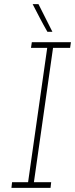

<svg xmlns="http://www.w3.org/2000/svg" viewBox="-20 -903 361 923"><path d="M38 -27 35 0H223L226 -27H143L235 -673H317L321 -700H133L129 -673H207L115 -27ZM165 -883H137Q154 -850 171.5 -816.5Q189 -783 208 -750H232Q215 -783 198.5 -816.5Q182 -850 165 -883Z"/></svg>

Font: Josefin Slab Thin Light
Style: Italic
Weight: 300
Italic angle: -12°
Version: Version 2.000